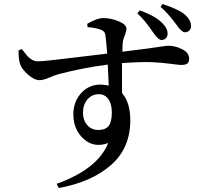

<svg xmlns="http://www.w3.org/2000/svg" viewBox="-20 -869 1040 975"><path d="M677.7 -800.8 689.5 -816.4Q764.6 -790 799.8 -755.9Q831.1 -727.5 831.1 -697.3Q831.1 -683.6 822.3 -674.8Q813.5 -666 799.8 -666Q783.2 -666 754.9 -708Q714.8 -767.6 677.7 -800.8ZM478.5 -209Q515.6 -209 531.7 -229.5Q547.9 -250 547.9 -297.9Q547.9 -340.8 530.3 -365.7Q512.7 -390.6 481.4 -390.6Q446.3 -390.6 423.8 -363.8Q401.4 -336.9 401.4 -296.9Q401.4 -258.8 422.9 -233.9Q444.3 -209 478.5 -209ZM424.8 -731.4 422.9 -748Q472.7 -777.3 503.9 -777.3Q543.9 -777.3 583 -760.7Q622.1 -744.1 622.1 -723.6Q622.1 -710 613.3 -688.5Q604.5 -667 603.5 -655.3Q601.6 -633.8 601.6 -606.4Q676.8 -615.2 732.9 -623Q789.1 -630.9 808.1 -633.8Q827.1 -636.7 834 -636.7Q871.1 -636.7 905.8 -618.7Q940.4 -600.6 940.4 -572.3Q940.4 -552.7 930.7 -545.9Q920.9 -539.1 899.4 -539.1Q890.6 -539.1 846.7 -544.9Q802.7 -550.8 753.4 -553.2Q704.1 -555.7 599.6 -548.8V-396.5Q641.6 -348.6 641.6 -257.8Q641.6 -116.2 543 -30.3Q444.3 55.7 278.3 85.9L267.6 64.5Q476.6 -10.7 529.3 -142.6Q457 -116.2 404.8 -163.6Q352.5 -210.9 352.5 -289.1Q352.5 -351.6 391.6 -395.5Q430.7 -439.5 491.2 -439.5Q502.9 -439.5 532.2 -434.6Q529.3 -511.7 527.3 -541Q405.3 -525.4 280.3 -493.2Q261.7 -488.3 230.5 -475.1Q199.2 -461.9 181.6 -461.9Q154.3 -461.9 122.1 -490.2Q89.8 -518.6 81.1 -545.9Q74.2 -568.4 74.2 -613.3L90.8 -620.1Q110.4 -594.7 118.2 -585.4Q126 -576.2 140.6 -566.9Q155.3 -557.6 171.9 -557.6Q190.4 -557.6 249.5 -564Q308.6 -570.3 397 -581.5Q485.4 -592.8 524.4 -596.7Q519.5 -658.2 515.6 -688.5Q513.7 -710 493.2 -717.8Q468.8 -727.5 424.8 -731.4ZM794.9 -834 805.7 -848.6Q890.6 -820.3 919.9 -793.9Q950.2 -766.6 950.2 -736.3Q950.2 -722.7 941.4 -713.9Q932.6 -705.1 918.9 -705.1Q902.3 -705.1 874 -746.1Q832 -803.7 794.9 -834Z"/></svg>

Font: GenYoMin TW TTF SemiBold
Style: Regular
Weight: 600
Version: Version 1.300